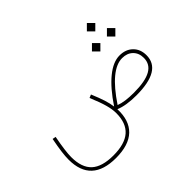

<svg xmlns="http://www.w3.org/2000/svg" viewBox="-187 -996 1540 1540"><g transform="rotate(-45 583.0 -226.0)"><path d="M897.5 -644 945.3 -691.9 993.2 -644 945.3 -596.2ZM982.4 -501.5 1030.3 -549.3 1078.1 -501.5 1030.3 -453.6ZM812.5 -501.5 860.4 -549.3 908.2 -501.5 860.4 -453.6ZM945.8 -322.8Q1015.6 -322.8 1058.3 -281Q1101.1 -239.3 1101.1 -170.9Q1101.1 0 816.4 0Q699.2 0 629.4 -29.8Q634.8 101.6 563 170.7Q491.2 239.7 345.2 239.7Q66.4 239.7 66.4 -20Q66.4 -56.2 72.8 -105.7Q79.1 -155.3 93.3 -228.5L122.1 -223.1Q95.7 -85 95.7 -20Q95.7 99.1 156 154.8Q216.3 210.4 344.7 210.4Q474.6 210.4 537.8 155Q601.1 99.6 601.1 -13.7Q601.1 -57.1 586.2 -111.3Q571.3 -165.5 535.2 -251.5L563 -263.2Q591.3 -196.3 606.2 -149.4Q621.1 -102.5 626 -63.5Q710.4 -190.4 792 -256.6Q873.5 -322.8 945.8 -322.8ZM945.8 -293Q814.9 -293 654.3 -52.2Q710.4 -29.3 816.9 -29.3Q945.8 -29.3 1008.3 -64.5Q1070.8 -99.6 1070.8 -170.9Q1070.8 -226.1 1036.6 -259.5Q1002.4 -293 945.8 -293Z"/></g></svg>

Font: Estedad-FD Thin
Style: Regular
Weight: 100
Designer: Amin Abedi
Version: Version 7.3